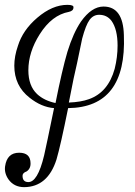

<svg xmlns="http://www.w3.org/2000/svg" viewBox="-33 -436 555 792"><path d="M478 -291Q490 7 248 10Q217 164 200 222Q164 335 67 336Q25 336 2 304Q-16 278 -12 250Q-4 194 46 194Q93 194 93 238Q93 245 92 249Q89 263 77 271Q60 277 60 289Q60 314 82 315Q122 318 149 205Q158 166 190 10Q138 6 89 -33Q26 -82 26 -165Q26 -204 41 -247Q61 -312 121 -363Q183 -416 245 -416Q272 -416 270 -405Q270 -391 251 -387Q181 -374 131 -295Q84 -221 84 -146Q84 -82 120 -48Q149 -21 196 -11Q223 -147 245 -222Q269 -300 301 -347Q345 -409 394 -409Q475 -409 478 -291ZM440 -152Q452 -200 452 -248Q452 -315 427 -350Q408 -375 376 -375Q352 -375 336.5 -354Q321 -333 306 -277Q306 -275 285 -176Q273 -128 251 -13Q301 -15 334 -27Q413 -55 440 -152Z"/></svg>

Font: GFS Solomos
Style: Regular
Weight: 400
Designer: George D. Matthiopoulos
Foundry: George D. Matthiopoulos
Version: Version 1.000